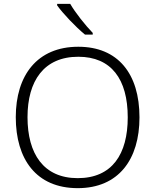

<svg xmlns="http://www.w3.org/2000/svg" viewBox="-20 -968 808 998"><path d="M345 -948H277V-940C306 -899 373 -828 422 -788H462V-797C424 -836 370 -904 345 -948ZM705 -358C705 -585 593 -725 387 -725C173 -725 62 -576 62 -359C62 -141 168 10 384 10C597 10 705 -140 705 -358ZM123 -359C123 -547 208 -673 387 -673C558 -673 644 -557 644 -358C644 -167 563 -42 384 -42C206 -42 123 -169 123 -359Z"/></svg>

Font: Noto Sans Malayalam Light
Style: Regular
Weight: 300
Designer: Jelle Bosma - Monotype Design Team
Foundry: Monotype Imaging Inc.
Version: Version 2.104